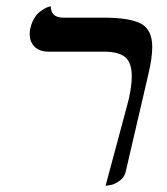

<svg xmlns="http://www.w3.org/2000/svg" viewBox="-20 -577 529 609"><path d="M314.9 12.2 380.9 -233.9Q397.9 -292.5 397.9 -335.9Q397.9 -377.9 377.2 -395.5Q356.4 -413.1 310.1 -413.1H134.8Q105.5 -413.1 89.8 -428.7Q74.2 -444.3 74.2 -469.2Q74.2 -480 76.2 -486.8Q80.1 -504.4 88.1 -518.1Q96.2 -531.7 105.2 -538.8Q114.3 -545.9 122.3 -550.3Q130.4 -554.7 135.7 -555.7L141.1 -557.1Q141.1 -521 181.2 -521H307.1Q393.1 -521 428 -501.5Q462.9 -481.9 462.9 -428.2Q462.9 -394 451.2 -344.2L378.9 -33.2Q375 -14.6 358.9 -3.2Q342.8 8.3 329.1 10.3Z"/></svg>

Font: Common Serif Medium
Style: Italic
Weight: 500
Italic angle: -12°
Designer: Philipp H. Poll, Khaled Hosny
Foundry: Stefan Peev, Context Ltd.
Version: Version 1.026